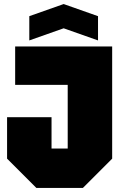

<svg xmlns="http://www.w3.org/2000/svg" viewBox="-20 -930 605 950"><path d="M15 -145V-350H235V-195H315V-510H55V-700H535V-145L390 0H160ZM125 -730V-850L295 -910L465 -850V-730L295 -790Z"/></svg>

Font: Tektur SemiCondensed Black
Style: Regular
Weight: 900
Width: 4
Designer: Adam Jagosz
Foundry: Adam Jagosz
Version: Version 1.005;gftools[0.9.30]